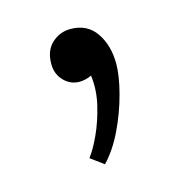

<svg xmlns="http://www.w3.org/2000/svg" viewBox="-56 -153 366 385"><g transform="rotate(-15 126.5 39.0)"><path d="M118 179 91 159Q102 145 114 119Q126 93 133.5 61.5Q141 30 137 0Q124 6 112 6Q93 6 79.5 -8Q66 -22 66 -43Q66 -71 82.5 -86Q99 -101 121 -101Q156 -101 174 -74.5Q192 -48 192 -10Q192 15 182.5 51Q173 87 156.5 121.5Q140 156 118 179Z"/></g></svg>

Font: Lora
Style: Regular
Weight: 400
Designer: Olga Karpushina, Alexei Vanyashin (Cyrillic)
Foundry: Cyreal
Version: Version 3.005; ttfautohint (v1.8.4.7-5d5b)